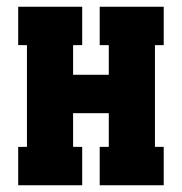

<svg xmlns="http://www.w3.org/2000/svg" viewBox="-20 -550 540 570"><path d="M34 0V-114H60V-416H34V-530H224V-416H197V-328H303V-416H276V-530H466V-416H440V-114H466V0H276V-114H303V-214H197V-114H224V0Z"/></svg>

Font: Iosevka Slab Heavy
Style: Regular
Weight: 900
Monospace: yes
Designer: Belleve Invis
Foundry: Belleve Invis
Version: Version 11.1.0; ttfautohint (v1.8.3)